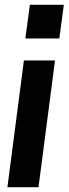

<svg xmlns="http://www.w3.org/2000/svg" viewBox="-20 -783 290 803"><path d="M141 0H11L80 -530H210ZM228 -622H86L105 -763H247Z"/></svg>

Font: Tanohe Sans SemiBold
Style: Italic
Weight: 600
Designer: Village Type and Design LLC & Cristiano Sobral
Foundry: Cooper Hewitt Smithsonian Design Museum
Version: Version 1.00;September 29, 2021;FontCreator 13.0.0.2655 64-b